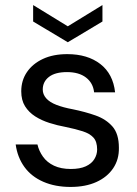

<svg xmlns="http://www.w3.org/2000/svg" viewBox="-20 -727 542 759"><path d="M259 12Q198 12 151 -8.5Q104 -29 76.5 -67Q49 -105 42 -156H128Q134 -130 150 -107.5Q166 -85 193.5 -72Q221 -59 260 -59Q296 -59 319 -69.5Q342 -80 353 -98Q364 -116 364 -136Q364 -167 349.5 -183Q335 -199 307 -208Q279 -217 240 -225Q207 -231 175.5 -241Q144 -251 119 -267Q94 -283 79 -307Q64 -331 64 -366Q64 -409 86.5 -442Q109 -475 149.5 -494Q190 -513 246 -513Q326 -513 376.5 -474Q427 -435 435 -362H352Q348 -399 320 -420.5Q292 -442 245 -442Q198 -442 173.5 -423Q149 -404 149 -373Q149 -354 162.5 -338.5Q176 -323 203 -312.5Q230 -302 268 -295Q317 -285 358 -270.5Q399 -256 424.5 -227Q450 -198 450 -143Q451 -97 427.5 -62Q404 -27 361 -7.5Q318 12 259 12ZM248 -560 111 -642V-707L248 -623L385 -707V-642Z"/></svg>

Font: DM Sans 17pt
Style: Regular
Weight: 400
Version: Version 4.004;gftools[0.9.30]